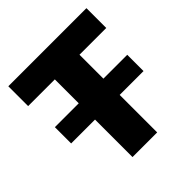

<svg xmlns="http://www.w3.org/2000/svg" viewBox="-186 -823 958 958"><g transform="rotate(-45 293.5 -344.0)"><path d="M38.1 -264.6V-379.5H548.8V-264.6ZM206.5 0V-548.2H18.1V-688H569.3V-548.2H380.5V0Z"/></g></svg>

Font: Saira Thin
Style: Regular
Weight: 100
Designer: Hector Gatti with collaboration of the Omnibus-Type team
Foundry: Omnibus-Type
Version: Version 1.101